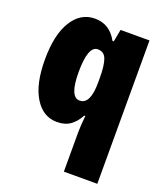

<svg xmlns="http://www.w3.org/2000/svg" viewBox="-146 -661 854 998"><g transform="rotate(20 281.0 -161.5)"><path d="M326 240H511V-553H351L338 -485H331Q289 -563 207 -563Q128 -563 81 -487.5Q34 -412 34 -274Q34 -139 80 -64.5Q126 10 203 10Q247 10 276.5 -11Q306 -32 326 -70H332Q326 -13 326 23ZM276 -135Q221 -135 221 -272Q221 -418 275 -418Q310 -418 322.5 -384.5Q335 -351 335 -282V-256Q335 -135 276 -135Z"/></g></svg>

Font: Noto Sans Display SemiCondensed Black
Style: Regular
Weight: 900
Width: 4
Designer: Monotype Design Team
Foundry: Monotype Imaging Inc.
Version: Version 1.900